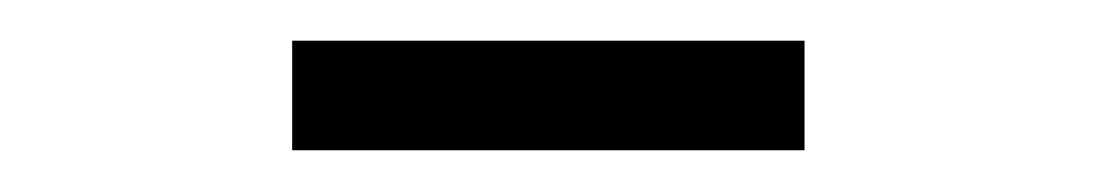

<svg xmlns="http://www.w3.org/2000/svg" viewBox="-20 -912 526 92"><path d="M120 -840V-892.5H365.5V-840Z"/></svg>

Font: Vela Sans Light
Style: Regular
Weight: 300
Designer: Principal design: Mikhail Sharanda - project Manrope.
Design modification: Ravid Balaliev
Foundry: Mikhail Sharanda
Version: Version 1.001